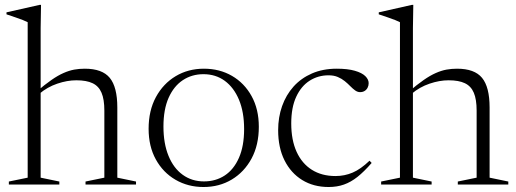

<svg xmlns="http://www.w3.org/2000/svg" viewBox="-20 -740 2070 770"><path d="M323 -12 398.5 -27.5V-296.5Q398.5 -341.5 387.2 -368Q376 -394.5 351.5 -406.2Q327 -418 286 -418Q249.5 -418 209.8 -404.5Q170 -391 138 -364L126.5 -372.5Q160 -401 186.2 -419.2Q212.5 -437.5 234.8 -447.2Q257 -457 277.5 -460.8Q298 -464.5 320 -464.5Q390 -464.5 420.2 -427.8Q450.5 -391 450.5 -309V-27.5L525.5 -12V0H323ZM218 0H15.5V-12L91 -27.5V-651Q84.5 -654.5 72 -659.5Q59.5 -664.5 42.5 -670.2Q25.5 -676 6 -682.5V-690.5L139 -720.5H144.5L143 -627V-27.5L218 -12Z M798 -12.5Q845 -12.5 881.2 -36.2Q917.5 -60 938.2 -107Q959 -154 959 -222.5Q959 -290.5 938.5 -339.8Q918 -389 881.5 -415.8Q845 -442.5 796 -442.5Q749.5 -442.5 713.2 -418.5Q677 -394.5 656.2 -347.8Q635.5 -301 635.5 -232.5Q635.5 -164.5 655.8 -115Q676 -65.5 712.8 -39Q749.5 -12.5 798 -12.5ZM796 10Q734 10 684 -19Q634 -48 605 -100.5Q576 -153 576 -223.5Q576 -296.5 605.2 -350.5Q634.5 -404.5 684.5 -434.5Q734.5 -464.5 798 -464.5Q860.5 -464.5 910.2 -435.8Q960 -407 989 -354.5Q1018 -302 1018 -231.5Q1018 -158.5 988.8 -104.2Q959.5 -50 909.5 -20Q859.5 10 796 10Z M1330.5 -464.5Q1374.5 -464.5 1403 -456.2Q1431.5 -448 1445 -434.8Q1458.5 -421.5 1458.5 -406.5Q1458.5 -396.5 1454.2 -388.2Q1450 -380 1442.2 -375.2Q1434.5 -370.5 1424 -370.5Q1414 -370.5 1404.5 -377.2Q1395 -384 1385 -394.2Q1375 -404.5 1362.8 -414.5Q1350.5 -424.5 1334.8 -431.2Q1319 -438 1297.5 -438Q1256 -438 1222 -416.5Q1188 -395 1168 -352Q1148 -309 1148 -245Q1148 -178.5 1169.5 -131.2Q1191 -84 1230.8 -59Q1270.5 -34 1325.5 -34Q1362 -34 1394.2 -47.8Q1426.5 -61.5 1462 -95.5L1470.5 -86.5Q1440 -51.5 1413.5 -30.5Q1387 -9.5 1359.2 0.2Q1331.5 10 1298 10Q1237.5 10 1192 -18Q1146.5 -46 1121 -97Q1095.5 -148 1095.5 -218Q1095.5 -269.5 1111.2 -314.2Q1127 -359 1157.2 -392.8Q1187.5 -426.5 1231.2 -445.5Q1275 -464.5 1330.5 -464.5Z M1816 -12 1891.5 -27.5V-296.5Q1891.5 -341.5 1880.2 -368Q1869 -394.5 1844.5 -406.2Q1820 -418 1779 -418Q1742.5 -418 1702.8 -404.5Q1663 -391 1631 -364L1619.5 -372.5Q1653 -401 1679.2 -419.2Q1705.5 -437.5 1727.8 -447.2Q1750 -457 1770.5 -460.8Q1791 -464.5 1813 -464.5Q1883 -464.5 1913.2 -427.8Q1943.5 -391 1943.5 -309V-27.5L2018.5 -12V0H1816ZM1711 0H1508.5V-12L1584 -27.5V-651Q1577.5 -654.5 1565 -659.5Q1552.5 -664.5 1535.5 -670.2Q1518.5 -676 1499 -682.5V-690.5L1632 -720.5H1637.5L1636 -627V-27.5L1711 -12Z"/></svg>

Font: Newsreader 36pt Light
Style: Regular
Weight: 300
Designer: Hugues Gentile
Foundry: Production Type
Version: Version 1.003